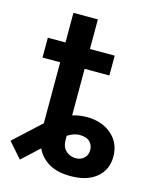

<svg xmlns="http://www.w3.org/2000/svg" viewBox="-136 -744 668 826"><g transform="rotate(15 198.0 -331.0)"><path d="M257.3 9.8Q196.8 9.8 159.4 -12.9Q122.1 -35.6 105 -73Q87.9 -110.4 87.9 -153.8V-307.6H196.8V-135.7Q196.8 -103.5 215.1 -86.9Q233.4 -70.3 258.3 -70.3Q281.7 -70.3 296.1 -84.2Q310.5 -98.1 310.5 -120.1Q310.5 -139.6 298.6 -153.8Q286.6 -168 263.7 -170.4Q247.6 -172.9 232.2 -169.2Q216.8 -165.5 201.2 -156.2Q185.5 -147 168 -131.3L28.8 -2.4L-31.2 -70.3L92.3 -184.1Q127.4 -216.8 171.4 -235.4Q215.3 -253.9 259.3 -253.9Q328.1 -253.9 371.1 -216.3Q414.1 -178.7 414.1 -118.7Q414.1 -60.1 372.3 -25.1Q330.6 9.8 257.3 9.8ZM87.9 -194.3V-671.9H196.8V-194.3ZM9.3 -451.7V-540H307.1V-451.7Z"/></g></svg>

Font: V-Inter
Style: Medium-500
Weight: 500
Designer: Rasmus Andersson
Foundry: rsms
Version: Version 4.000;git-4146feb